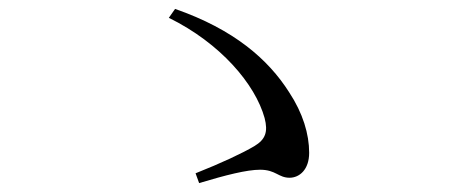

<svg xmlns="http://www.w3.org/2000/svg" viewBox="-20 -568 1040 431"><path d="M419 -179 427 -157C487 -175 534 -187 564 -187C599 -187 605 -169 630 -169C652 -169 674 -187 674 -225C674 -267 660 -314 629 -361C582 -435 505 -502 373 -548L359 -528C475 -471 553 -379 574 -303C582 -272 576 -255 551 -240C524 -224 477 -202 419 -179Z"/></svg>

Font: Source Han Serif KR
Style: Regular
Weight: 400
Designer: Ryoko NISHIZUKA 西塚涼子 (kana & ideographs); Frank Grießhammer (Latin, Greek & Cyrillic); Wenlong ZHANG 张文龙 (bopomofo); San
Foundry: Adobe
Version: Version 2.001;hotconv 1.1.0;makeotfexe 2.6.0